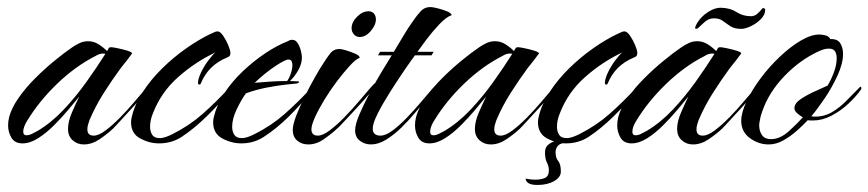

<svg xmlns="http://www.w3.org/2000/svg" viewBox="-20 -406 2465 545"><path d="M218 4Q199 4 186 -8Q173 -20 173 -40Q173 -61 184.5 -87.5Q196 -114 205 -132Q193 -117 174 -94.5Q155 -72 133 -50Q111 -28 88 -13.5Q65 1 44 1Q22 1 12.5 -15Q3 -31 3 -50Q3 -62 6 -74Q13 -100 33 -128.5Q53 -157 79.5 -183.5Q106 -210 134 -233Q162 -256 184 -271Q194 -278 205.5 -283.5Q217 -289 230 -289Q246 -289 259.5 -280.5Q273 -272 284 -261Q287 -266 288.5 -269Q290 -272 296 -272Q300 -272 314.5 -269Q329 -266 342 -262Q355 -258 355 -254Q355 -253 354 -253Q347 -243 339 -233Q331 -223 323 -213Q298 -179 274.5 -142Q251 -105 234 -65Q232 -59 230 -52.5Q228 -46 228 -39Q228 -21 246 -21Q260 -21 280 -36Q300 -51 321.5 -73Q343 -95 362 -117.5Q381 -140 394 -155Q407 -170 409 -170Q412 -170 412 -166Q412 -164 397 -146.5Q382 -129 361 -106Q340 -83 323 -64.5Q306 -46 301 -41Q285 -26 263 -11Q241 4 218 4ZM55 -22Q63 -22 71.5 -26.5Q80 -31 86 -34Q125 -57 160 -94Q195 -131 225 -173Q255 -215 279 -253Q277 -254 272 -254Q262 -254 251 -247Q194 -218 142.5 -168.5Q91 -119 57 -63Q53 -57 49.5 -48.5Q46 -40 46 -32Q46 -22 55 -22Z M431 1Q404 1 378 -13Q352 -27 352 -59Q352 -63 352.5 -66.5Q353 -70 354 -74Q362 -109 385 -144.5Q408 -180 440 -211.5Q472 -243 507.5 -268Q543 -293 574 -308Q579 -310 586 -313.5Q593 -317 597 -317Q605 -317 613.5 -304.5Q622 -292 628 -277.5Q634 -263 634 -256Q634 -250 632 -247.5Q630 -245 625 -243Q571 -221 550 -169Q549 -166 546 -166Q542 -166 542 -170Q542 -182 550.5 -200Q559 -218 571 -234Q583 -250 591 -257Q534 -230 485.5 -187Q437 -144 414 -84Q406 -65 406 -46Q406 -33 412 -23.5Q418 -14 433 -14Q442 -14 451.5 -17.5Q461 -21 469 -25Q517 -49 555 -82.5Q593 -116 629 -155Q631 -157 632 -157Q633 -157 633 -155Q633 -152 631.5 -148.5Q630 -145 628 -143Q602 -110 566 -75Q530 -40 495 -17Q467 1 431 1Z M665 1Q637 1 611 -13Q585 -27 585 -59Q585 -63 585.5 -66.5Q586 -70 587 -74Q595 -108 616.5 -141Q638 -174 668.5 -203Q699 -232 732.5 -254.5Q766 -277 797 -289Q800 -291 803 -292Q806 -293 810 -293Q819 -293 825 -283.5Q831 -274 834 -262Q837 -250 837 -243Q837 -225 826.5 -206.5Q816 -188 803 -176Q809 -176 815 -175.5Q821 -175 827 -175Q829 -175 829 -173Q829 -172 827 -171Q825 -170 823 -169L793 -166Q765 -163 735 -157Q705 -151 678 -141Q665 -123 652 -96Q639 -69 639 -46Q639 -33 645 -23.5Q651 -14 666 -14Q675 -14 684.5 -17.5Q694 -21 702 -25Q750 -49 788 -82.5Q826 -116 862 -155Q864 -157 865 -157Q867 -157 867 -155Q867 -152 865 -148.5Q863 -145 861 -143Q834 -109 799 -74.5Q764 -40 728 -17Q700 1 665 1ZM703 -171Q726 -173 749 -174.5Q772 -176 795 -176Q801 -184 805.5 -197.5Q810 -211 810 -221Q810 -226 808 -231.5Q806 -237 799 -237H796Q784 -233 765.5 -221Q747 -209 730 -195Q713 -181 703 -171Z M1001 -301Q991 -301 984.5 -308.5Q978 -316 978 -326Q978 -343 993.5 -358.5Q1009 -374 1026 -374Q1036 -374 1041.5 -367.5Q1047 -361 1047 -351Q1047 -335 1032.5 -318Q1018 -301 1001 -301ZM855 4Q836 4 823.5 -7Q811 -18 811 -37Q811 -52 821 -78Q831 -104 846 -134Q861 -164 875.5 -189.5Q890 -215 899 -228Q907 -241 917 -254Q927 -267 944 -267Q949 -267 962.5 -263Q976 -259 988.5 -253.5Q1001 -248 1001 -242Q990 -238 973 -219.5Q956 -201 937 -176Q918 -151 901.5 -124Q885 -97 874.5 -74Q864 -51 864 -39Q864 -21 882 -21Q896 -21 916 -36Q936 -51 957.5 -73Q979 -95 998 -117.5Q1017 -140 1030 -155Q1043 -170 1045 -170Q1049 -170 1049 -166Q1049 -164 1039 -152Q1029 -140 1013.5 -122.5Q998 -105 981.5 -87.5Q965 -70 953 -57Q941 -44 937 -41Q921 -26 899.5 -11Q878 4 855 4Z M1033 4Q1015 4 1001.5 -6.5Q988 -17 988 -36Q988 -53 1000.5 -82Q1013 -111 1030.5 -144Q1048 -177 1065 -205Q1082 -233 1092 -249H1053L1059 -259H1098Q1112 -282 1125.5 -305Q1139 -328 1155 -350Q1164 -363 1174.5 -374.5Q1185 -386 1202 -386Q1208 -386 1222 -382.5Q1236 -379 1248.5 -374Q1261 -369 1262 -363Q1247 -358 1227.5 -337.5Q1208 -317 1191 -294.5Q1174 -272 1165 -259H1211L1205 -249H1158Q1148 -236 1128.5 -207.5Q1109 -179 1088 -146Q1067 -113 1052.5 -84.5Q1038 -56 1038 -41Q1038 -21 1060 -21Q1075 -21 1095 -36Q1115 -51 1136 -73Q1157 -95 1176 -117.5Q1195 -140 1208 -155Q1221 -170 1223 -170Q1226 -170 1226 -166Q1226 -165 1217.5 -154.5Q1209 -144 1200 -134Q1191 -124 1188 -121Q1175 -106 1157.5 -85Q1140 -64 1119 -43.5Q1098 -23 1076 -9.5Q1054 4 1033 4Z M1373 4Q1354 4 1341 -8Q1328 -20 1328 -40Q1328 -61 1339.5 -87.5Q1351 -114 1360 -132Q1348 -117 1329 -94.5Q1310 -72 1288 -50Q1266 -28 1243 -13.5Q1220 1 1199 1Q1177 1 1167.5 -15Q1158 -31 1158 -50Q1158 -62 1161 -74Q1168 -100 1188 -128.5Q1208 -157 1234.5 -183.5Q1261 -210 1289 -233Q1317 -256 1339 -271Q1349 -278 1360.5 -283.5Q1372 -289 1385 -289Q1401 -289 1414.5 -280.5Q1428 -272 1439 -261Q1442 -266 1443.5 -269Q1445 -272 1451 -272Q1455 -272 1469.5 -269Q1484 -266 1497 -262Q1510 -258 1510 -254Q1510 -253 1509 -253Q1502 -243 1494 -233Q1486 -223 1478 -213Q1453 -179 1429.5 -142Q1406 -105 1389 -65Q1387 -59 1385 -52.5Q1383 -46 1383 -39Q1383 -21 1401 -21Q1415 -21 1435 -36Q1455 -51 1476.5 -73Q1498 -95 1517 -117.5Q1536 -140 1549 -155Q1562 -170 1564 -170Q1567 -170 1567 -166Q1567 -164 1552 -146.5Q1537 -129 1516 -106Q1495 -83 1478 -64.5Q1461 -46 1456 -41Q1440 -26 1418 -11Q1396 4 1373 4ZM1210 -22Q1218 -22 1226.5 -26.5Q1235 -31 1241 -34Q1280 -57 1315 -94Q1350 -131 1380 -173Q1410 -215 1434 -253Q1432 -254 1427 -254Q1417 -254 1406 -247Q1349 -218 1297.5 -168.5Q1246 -119 1212 -63Q1208 -57 1204.5 -48.5Q1201 -40 1201 -32Q1201 -22 1210 -22Z M1586 1Q1559 1 1533 -13Q1507 -27 1507 -59Q1507 -63 1507.5 -66.5Q1508 -70 1509 -74Q1517 -109 1540 -144.5Q1563 -180 1595 -211.5Q1627 -243 1662.5 -268Q1698 -293 1729 -308Q1734 -310 1741 -313.5Q1748 -317 1752 -317Q1760 -317 1768.5 -304.5Q1777 -292 1783 -277.5Q1789 -263 1789 -256Q1789 -250 1787 -247.5Q1785 -245 1780 -243Q1726 -221 1705 -169Q1704 -166 1701 -166Q1697 -166 1697 -170Q1697 -182 1705.5 -200Q1714 -218 1726 -234Q1738 -250 1746 -257Q1689 -230 1640.5 -187Q1592 -144 1569 -84Q1561 -65 1561 -46Q1561 -33 1567 -23.5Q1573 -14 1588 -14Q1597 -14 1606.5 -17.5Q1616 -21 1624 -25Q1672 -49 1710 -82.5Q1748 -116 1784 -155Q1786 -157 1787 -157Q1788 -157 1788 -155Q1788 -152 1786.5 -148.5Q1785 -145 1783 -143Q1757 -110 1721 -75Q1685 -40 1650 -17Q1622 1 1586 1ZM1506 119Q1487 119 1479.5 113.5Q1472 108 1472 101Q1486 104 1499 104Q1516 104 1527 99Q1538 94 1538 77Q1538 66 1532.5 55.5Q1527 45 1527 26Q1527 11 1539.5 2Q1552 -7 1574 -7Q1576 -7 1579 -5.5Q1582 -4 1582 0Q1569 1 1563 8.5Q1557 16 1557 26Q1557 42 1564.5 51Q1572 60 1572 81Q1572 97 1553 108Q1534 119 1506 119Z M1947 4Q1928 4 1915 -8Q1902 -20 1902 -40Q1902 -61 1913.5 -87.5Q1925 -114 1934 -132Q1922 -117 1903 -94.5Q1884 -72 1862 -50Q1840 -28 1817 -13.5Q1794 1 1773 1Q1751 1 1741.5 -15Q1732 -31 1732 -50Q1732 -62 1735 -74Q1742 -100 1762 -128.5Q1782 -157 1808.5 -183.5Q1835 -210 1863 -233Q1891 -256 1913 -271Q1923 -278 1934.5 -283.5Q1946 -289 1959 -289Q1975 -289 1988.5 -280.5Q2002 -272 2013 -261Q2016 -266 2017.5 -269Q2019 -272 2025 -272Q2029 -272 2043.5 -269Q2058 -266 2071 -262Q2084 -258 2084 -254Q2084 -253 2083 -253Q2076 -243 2068 -233Q2060 -223 2052 -213Q2027 -179 2003.5 -142Q1980 -105 1963 -65Q1961 -59 1959 -52.5Q1957 -46 1957 -39Q1957 -21 1975 -21Q1989 -21 2009 -36Q2029 -51 2050.5 -73Q2072 -95 2091 -117.5Q2110 -140 2123 -155Q2136 -170 2138 -170Q2141 -170 2141 -166Q2141 -164 2126 -146.5Q2111 -129 2090 -106Q2069 -83 2052 -64.5Q2035 -46 2030 -41Q2014 -26 1992 -11Q1970 4 1947 4ZM1784 -22Q1792 -22 1800.5 -26.5Q1809 -31 1815 -34Q1854 -57 1889 -94Q1924 -131 1954 -173Q1984 -215 2008 -253Q2006 -254 2001 -254Q1991 -254 1980 -247Q1923 -218 1871.5 -168.5Q1820 -119 1786 -63Q1782 -57 1778.5 -48.5Q1775 -40 1775 -32Q1775 -22 1784 -22ZM2084 -324Q2065 -324 2053.5 -331.5Q2042 -339 2032 -346.5Q2022 -354 2007 -354Q1991 -354 1979 -342.5Q1967 -331 1960 -325Q1953 -323 1953 -327Q1956 -339 1967.5 -352.5Q1979 -366 1995 -375Q2011 -384 2025 -384Q2051 -384 2070 -372Q2089 -360 2111 -360Q2121 -360 2128 -365.5Q2135 -371 2145 -383Q2152 -383 2152 -378Q2152 -364 2139.5 -351.5Q2127 -339 2111 -331.5Q2095 -324 2084 -324Z M2162 4Q2133 4 2108.5 -14Q2084 -32 2084 -63Q2084 -86 2099 -118Q2114 -150 2138.5 -183Q2163 -216 2193 -244.5Q2223 -273 2252.5 -290.5Q2282 -308 2306 -308Q2314 -308 2323.5 -305.5Q2333 -303 2337 -295Q2357 -296 2365 -283.5Q2373 -271 2373 -253Q2373 -226 2357.5 -192Q2342 -158 2321 -127Q2300 -96 2283 -76L2289 -75Q2318 -74 2340.5 -87Q2363 -100 2382.5 -120Q2402 -140 2420 -158L2422 -160Q2425 -160 2425 -155Q2425 -153 2424 -152Q2410 -132 2388 -111.5Q2366 -91 2340 -77.5Q2314 -64 2288 -64Q2284 -64 2280.5 -64Q2277 -64 2273 -65Q2260 -51 2242 -35Q2224 -19 2203.5 -7.5Q2183 4 2162 4ZM2168 -11Q2194 -11 2218.5 -33Q2243 -55 2259 -73Q2253 -76 2244 -83.5Q2235 -91 2235 -99Q2235 -113 2254 -125.5Q2273 -138 2296 -148Q2319 -158 2329 -163Q2339 -179 2347 -200.5Q2355 -222 2355 -241Q2355 -252 2350.5 -260Q2346 -268 2333 -268Q2322 -268 2310 -263Q2298 -258 2289 -253Q2238 -226 2196.5 -179Q2155 -132 2139 -75Q2138 -69 2136.5 -62.5Q2135 -56 2135 -50Q2135 -34 2143 -22.5Q2151 -11 2168 -11Z"/></svg>

Font: Caramel
Style: Regular
Weight: 400
Designer: Robert E. Leuschke
Foundry: Robert E. Leuschke
Version: Version 1.010